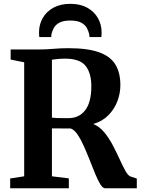

<svg xmlns="http://www.w3.org/2000/svg" viewBox="-20 -1008 754 1028"><path d="M34.5 0V-52.5L109.5 -64V-674.5L37 -689V-743H180Q228 -743 265 -746.5Q302 -750 346.5 -750Q449 -750 510 -728.2Q571 -706.5 597.8 -662.5Q624.5 -618.5 624.5 -552Q624.5 -509 608.8 -466.8Q593 -424.5 560.8 -391.5Q528.5 -358.5 479 -344Q511.5 -331.5 537.2 -300.8Q563 -270 583.5 -231Q604 -192 620.8 -155Q637.5 -118 652 -92.2Q666.5 -66.5 680.5 -62.5L712.5 -52V0H542.5Q530.5 0 517.2 -21.2Q504 -42.5 490 -76.5Q476 -110.5 460.8 -149.5Q445.5 -188.5 429.2 -225Q413 -261.5 395.5 -287.2Q378 -313 359 -320Q345 -320 325.5 -320.2Q306 -320.5 287.2 -320.5Q268.5 -320.5 258 -320.5V-64L348.5 -53V0ZM347 -375.5Q403.5 -375.5 436.2 -418Q469 -460.5 469 -546Q469 -617 438 -655.5Q407 -694 329 -694Q306.5 -694 289.2 -692Q272 -690 258 -688.5V-378Q268 -376.5 285.8 -376Q303.5 -375.5 321 -375.5Q338.5 -375.5 347 -375.5ZM356.5 -987.5Q409.5 -987.5 447 -966.8Q484.5 -946 504.2 -911.2Q524 -876.5 524 -834.5Q524 -820.5 522.5 -809.5H459Q459 -812 458.8 -816.2Q458.5 -820.5 457.5 -825Q454 -841.5 445 -858.2Q436 -875 415.2 -886.5Q394.5 -898 356.5 -898Q318.5 -898 297.8 -886.5Q277 -875 268 -858Q259 -841 255.5 -825Q254.5 -820.5 254.5 -816.2Q254.5 -812 254.5 -809.5H190.5Q189 -820.5 189 -835Q189 -877 208.8 -911.5Q228.5 -946 266 -966.8Q303.5 -987.5 356.5 -987.5Z"/></svg>

Font: Merriweather Text Regular
Style: Bold
Weight: 700
Designer: Eben Sorkin
Foundry: Eben Sorkin
Version: Version 2.100; ttfautohint (v1.7.19-72a1) -l 8 -r 50 -G 200 